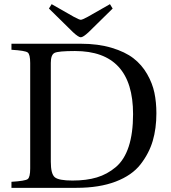

<svg xmlns="http://www.w3.org/2000/svg" viewBox="-20 -902 819 922"><path d="M224 -125Q224 -67 243 -51Q262 -35 328 -35Q395 -35 445 -50Q495 -65 536 -99.5Q577 -134 598 -198Q619 -262 619 -354Q619 -657 340 -657Q260 -657 242 -648Q224 -639 224 -600ZM35 0V-29Q101 -33 113 -42Q125 -51 125 -93V-599Q125 -641 113 -650Q101 -659 35 -663V-692H367Q451 -692 516 -672.5Q581 -653 621 -622Q661 -591 686.5 -546.5Q712 -502 721.5 -456.5Q731 -411 731 -358Q731 -285 713.5 -225.5Q696 -166 655 -113Q614 -60 535.5 -30Q457 0 347 0ZM215 -861 228 -882 335 -821Q361 -807 368 -807Q375 -807 401 -821L508 -882L521 -861L405 -747Q379 -723 368 -723Q357 -723 331 -747Z"/></svg>

Font: Heuristica
Style: Regular
Weight: 400
Version: Version 1.0.1 ; ttfautohint (v1.4.1)